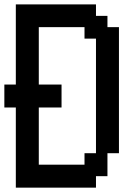

<svg xmlns="http://www.w3.org/2000/svg" viewBox="-20 -862 644 882"><path d="M237.3 0H52.7V-184.6V-368.2H26.4H0V-420.9V-473.6H26.4H52.7V-658.2V-841.8H237.3H420.9V-815.4V-789.1H447.3H473.6V-762.7V-737.3H500H526.4V-447.3V-158.2H500H473.6V-105.5V-52.7H447.3H420.9V-26.4V0ZM262.7 -105.5H368.2V-131.8V-158.2H394.5H420.9V-420.9V-684.6H394.5H368.2V-710.9V-737.3H262.7H158.2V-605.5V-473.6H210.9H262.7V-420.9V-368.2H210.9H158.2V-237.3V-105.5Z"/></svg>

Font: VCR Jazz Mono
Style: Regular
Weight: 400
Version: Version 3.1